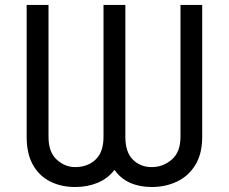

<svg xmlns="http://www.w3.org/2000/svg" viewBox="-20 -747 926 777"><path d="M87.9 -193.4V-727.1H176.3V-193.4Q176.3 -131.3 209.5 -101.1Q242.7 -70.8 284.2 -70.8Q334.5 -70.8 366.7 -101.1Q398.9 -131.3 398.9 -193.4V-727.1H487.3V-193.4Q487.3 -131.3 517.6 -101.1Q547.9 -70.8 593.8 -70.8Q639.6 -70.8 675 -101.1Q710.4 -131.3 710.4 -193.4V-727.1H798.3V-193.4Q798.3 -125 770.8 -79.8Q743.2 -34.7 696.8 -12.5Q650.4 9.8 593.8 9.8Q544.9 9.8 506.3 -7.3Q467.8 -24.4 443.4 -59.6Q416.5 -24.4 375.2 -7.3Q334 9.8 284.2 9.8Q227.5 9.8 183.1 -12.5Q138.7 -34.7 113.3 -79.8Q87.9 -125 87.9 -193.4Z"/></svg>

Font: Sahel VF Regular
Style: Regular
Weight: 400
Foundry: Saber Rastikerdar (saber.rastikerdar@gmail.com)
Version: Version 3.4.0